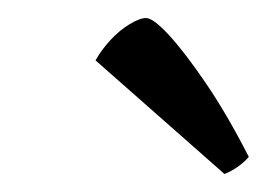

<svg xmlns="http://www.w3.org/2000/svg" viewBox="-20 -757 296 213"><path d="M229 -564 86 -690Q92 -701 102 -712Q112 -723 123.5 -730Q135 -737 142 -737Q150 -737 167.5 -718Q185 -699 208.5 -664.5Q232 -630 256 -583Q252 -578 244.5 -572.5Q237 -567 229 -564Z"/></svg>

Font: Texturina Medium 12pt Thin
Style: Italic
Weight: 250
Italic angle: -11°
Version: Version 1.002